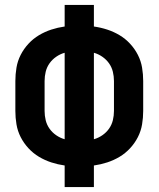

<svg xmlns="http://www.w3.org/2000/svg" viewBox="-20 -755 640 775"><path d="M241 0V-87Q213 -91 187 -99.5Q161 -108 137.5 -122Q114 -136 95 -156.5Q76 -177 63.5 -201.5Q51 -226 46.5 -253Q42 -280 42 -307V-428Q42 -455 46.5 -482Q51 -509 63.5 -533.5Q76 -558 95 -578.5Q114 -599 137.5 -613Q161 -627 187 -635.5Q213 -644 241 -648V-735H359V-648Q387 -644 413 -635.5Q439 -627 462.5 -613Q486 -599 505 -578.5Q524 -558 536.5 -533.5Q549 -509 553.5 -482Q558 -455 558 -428V-307Q558 -280 553.5 -253Q549 -226 536.5 -201.5Q524 -177 505 -156.5Q486 -136 462.5 -122Q439 -108 413 -99.5Q387 -91 359 -87V0ZM241 -193V-542Q223 -537 207 -526Q191 -515 180 -499.5Q169 -484 164.5 -465.5Q160 -447 160 -428V-307Q160 -288 164.5 -269.5Q169 -251 180 -235.5Q191 -220 207 -209Q223 -198 241 -193ZM359 -193Q377 -198 393 -209Q409 -220 420 -235.5Q431 -251 435.5 -269.5Q440 -288 440 -307V-428Q440 -447 435.5 -465.5Q431 -484 420 -499.5Q409 -515 393 -526Q377 -537 359 -542Z"/></svg>

Font: R Plex Mono
Style: Bold
Weight: 700
Monospace: yes
Designer: Belleve Invis
Foundry: Belleve Invis
Version: Version 31.8.0